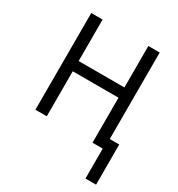

<svg xmlns="http://www.w3.org/2000/svg" viewBox="-164 -627 828 894"><g transform="rotate(30 250.0 -179.5)"><path d="M485 161H428V0H373V-242H127V0H66V-520H127V-297H373V-520H434V-55H485Z"/></g></svg>

Font: Iosevka Term Curly Light
Style: Regular
Weight: 300
Designer: Belleve Invis
Foundry: Belleve Invis
Version: Version 32.3.0